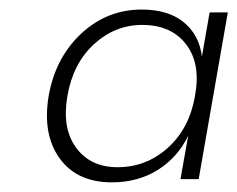

<svg xmlns="http://www.w3.org/2000/svg" viewBox="-20 -729 497 402"><path d="M82 -528.8Q96.2 -608.4 150.1 -658.7Q204.1 -709 276.9 -709Q332 -709 364.5 -682.6Q397 -656.2 402.8 -610.8L418.9 -703.1H457L396 -354H357.9L374 -444.8Q352.1 -399.4 310.5 -373.3Q269 -347.2 213.9 -347.2Q141.1 -347.2 104.7 -397.7Q68.4 -448.2 82 -528.8ZM388.2 -527.8Q400.9 -595.7 369.6 -636.2Q338.4 -676.8 277.8 -676.8Q220.7 -676.8 176.8 -636.5Q132.8 -596.2 121.1 -527.8Q109.4 -460.4 139.4 -419.7Q169.4 -378.9 226.1 -378.9Q286.1 -378.9 331.3 -419.4Q376.5 -460 388.2 -527.8Z"/></svg>

Font: SVN-Poppins ExtraLight
Style: Italic
Weight: 200
Italic angle: -10°
Designer: Ninad Kale (Devanagari), Jonny Pinhorn (Latin)
Foundry: Indian Type Foundry
Version: Version 3.002 2017